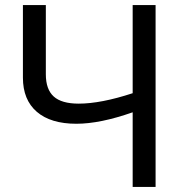

<svg xmlns="http://www.w3.org/2000/svg" viewBox="-20 -734 718 754"><path d="M591 0H501V-293Q373 -248 280 -248Q179 -248 124.5 -295Q70 -342 70 -429V-714H160V-442Q160 -383 191 -355Q222 -327 289 -327Q376 -327 501 -368V-714H591Z"/></svg>

Font: Advent Sans Logo
Style: Regular
Weight: 400
Designer: Types & Symbols
Foundry: Types & Symbols
Version: Version 1.002